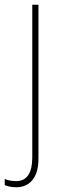

<svg xmlns="http://www.w3.org/2000/svg" viewBox="-52 -548 268 809"><path d="M17 241C68 241 110 206 110 122V-528H84V116C84 178 63 215 17 215C0 215 -17 213 -32 206V232C-20 237 -4 241 17 241Z"/></svg>

Font: Noto Sans Hebrew SemiCondensed Thin
Style: Regular
Weight: 100
Width: 4
Designer: Monotype Design Team
Foundry: Monotype Imaging Inc.
Version: Version 2.004